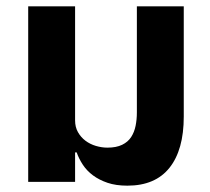

<svg xmlns="http://www.w3.org/2000/svg" viewBox="-20 -574 663 606"><path d="M382 12Q346 12 319.5 3Q293 -6 273.5 -20.5Q254 -35 241.5 -54Q229 -73 222 -93H217V0H69V-554H217V-194Q217 -173 226 -157Q235 -141 249.5 -130Q264 -119 282.5 -113.5Q301 -108 319 -108Q347 -108 365.5 -117Q384 -126 394 -141.5Q404 -157 408 -177Q412 -197 412 -219V-554H560V-206Q560 -101 515 -44.5Q470 12 382 12Z"/></svg>

Font: IBM Plex Sans Thai
Style: Bold
Weight: 700
Designer: Mike Abbink, Paul van der Laan, Pieter van Rosmalen, Ben Mitchell, Mark Frömberg
Foundry: Bold Monday
Version: Version 1.2